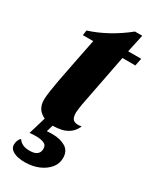

<svg xmlns="http://www.w3.org/2000/svg" viewBox="-221 -678 812 996"><g transform="rotate(30 185.5 -179.5)"><path d="M147.3 20.3Q103.3 20.3 71.8 -3.7Q40.3 -27.7 40.3 -74.3Q40.3 -94.3 45.2 -126.5Q50 -158.7 56.5 -195Q63 -231.3 70 -264.3Q77 -297.3 80.3 -317.7L109.7 -465H47.7L51.7 -495Q108.3 -513 164.5 -543.8Q220.7 -574.7 272.3 -616.3H316L293 -510H371L362 -465H284.7L223.7 -150.7Q221.7 -136.7 219.7 -124.2Q217.7 -111.7 217.3 -100Q217 -65.7 233.2 -55.5Q249.3 -45.3 279.3 -52Q266.3 -22.3 245.2 -6.7Q224 9 198.7 14.7Q173.3 20.3 147.3 20.3ZM114.7 256.7Q72.3 256.7 47 243Q21.7 229.3 21.7 205Q21.7 193 26.2 180.8Q30.7 168.7 39.3 161.7Q48.7 176 65 184.3Q81.3 192.7 109 192.7Q125 192.7 137.5 188.5Q150 184.3 157.7 174.3Q165.3 164.3 165.3 148.3Q165.3 124.7 145.3 117.5Q125.3 110.3 102.7 110.3Q91 110.3 81.5 110.8Q72 111.3 61.7 112.3L98.7 -11H156.3L134.7 60Q143 59 152.8 58.8Q162.7 58.7 170.3 58.7Q214.7 58.7 246.2 77.3Q277.7 96 277.7 138.7Q277.7 173.3 255.5 199.8Q233.3 226.3 196.7 241.5Q160 256.7 114.7 256.7Z"/></g></svg>

Font: Sansita Swashed Light
Style: Regular
Weight: 300
Designer: Pablo Cosgaya
Foundry: Omnibus-Type
Version: Version 1.003